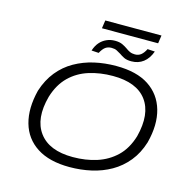

<svg xmlns="http://www.w3.org/2000/svg" viewBox="-136 -1118 1257 1261"><g transform="rotate(15 492.5 -487.5)"><path d="M446 8Q309 8 224.5 -46.5Q140 -101 112.5 -198.5Q85 -296 117 -423Q142 -501 187 -556.5Q232 -612 293 -646.5Q354 -681 424.5 -697Q495 -713 573 -713Q712 -713 795 -658.5Q878 -604 906 -506.5Q934 -409 901 -282Q877 -204 831.5 -148.5Q786 -93 725.5 -58.5Q665 -24 594 -8Q523 8 446 8ZM450 -61Q538 -61 612.5 -85Q687 -109 742 -161.5Q797 -214 824 -303Q865 -463 798 -553.5Q731 -644 569 -644Q482 -644 407 -620.5Q332 -597 277.5 -544Q223 -491 196 -403Q153 -245 221 -153Q289 -61 450 -61ZM417 -928 425 -983H807L799 -928ZM659 -768Q628 -768 609.5 -777Q591 -786 576 -797Q561 -806 547.5 -813Q534 -820 512 -820Q488 -820 471 -808Q454 -796 438 -766L389 -769Q400 -803 419 -825Q438 -847 464.5 -859Q491 -871 522 -871Q553 -871 573 -861.5Q593 -852 607 -842Q620 -832 635 -825Q650 -818 670 -818Q694 -818 711 -831.5Q728 -845 742 -873L792 -870Q774 -820 740 -794Q706 -768 659 -768Z"/></g></svg>

Font: Nunito Sans 7pt Expanded Light
Style: Italic
Weight: 300
Width: 7
Italic angle: -9°
Designer: Vernon Adams
Foundry: Vernon Adams
Version: Version 3.101;gftools[0.9.27]